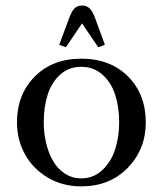

<svg xmlns="http://www.w3.org/2000/svg" viewBox="-20 -663 582 690"><path d="M41 -223.1Q41 -323.2 104.7 -387.7Q168.5 -452.1 272 -452.1Q376.5 -452.1 440.2 -388.2Q503.9 -324.2 503.9 -223.1Q503.9 -126.5 439 -59.8Q374 6.8 272 6.8Q205.1 6.8 151.9 -24.7Q98.6 -56.2 69.8 -108.4Q41 -160.6 41 -223.1ZM137.2 -223.1Q137.2 -185.1 145.5 -149.9Q153.8 -114.7 169.9 -85.9Q186 -57.1 212.4 -39.6Q238.8 -22 272 -22Q316.4 -22 348.1 -52.2Q379.9 -82.5 394 -127Q408.2 -171.4 408.2 -223.1Q408.2 -278.8 393.8 -323Q379.4 -367.2 347.9 -395Q316.4 -422.9 272 -422.9Q227.5 -422.9 196.5 -395Q165.5 -367.2 151.4 -323Q137.2 -278.8 137.2 -223.1ZM192.9 -502 227.1 -594.2Q236.8 -621.6 247.3 -632.3Q257.8 -643.1 274.9 -643.1Q292 -643.1 302.7 -632.3Q313.5 -621.6 323.2 -594.2L356.9 -502L333 -493.2L274.9 -579.1L216.8 -493.2Z"/></svg>

Font: Dihjauti S
Style: Bold
Weight: 700
Designer: T. Christopher White
Version: Version 3.0.0